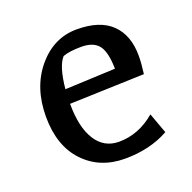

<svg xmlns="http://www.w3.org/2000/svg" viewBox="-92 -545 651 652"><g transform="rotate(-20 233.5 -219.5)"><path d="M417 -298Q417 -271 412 -233L142 -224Q142 -139 171.5 -92.5Q201 -46 255 -46Q326 -46 386 -97L413 -23Q345 15 254.5 15Q164 15 107 -45Q50 -105 50 -210.5Q50 -316 108 -385Q166 -454 249.5 -454Q333 -454 375 -413Q417 -372 417 -298ZM144 -276 326 -284Q325 -345 306 -369Q287 -393 244 -393Q201 -393 177 -384Q152 -357 144 -276Z"/></g></svg>

Font: Galdeano
Style: Regular
Weight: 400
Designer: Dario Manuel Muhafara
Foundry: Dario Manuel Muhafara
Version: Version 1.001